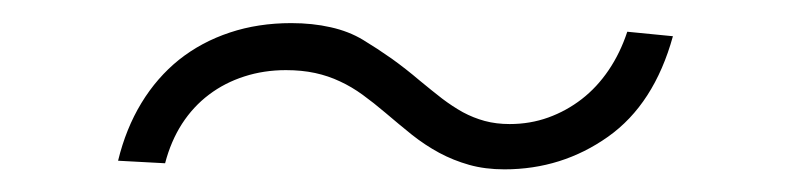

<svg xmlns="http://www.w3.org/2000/svg" viewBox="-20 -371 684 167"><path d="M82.7 -231.2Q89.5 -259.2 103 -281.4Q116.5 -303.6 135.8 -319.1Q155.2 -334.5 179.9 -342.7Q204.5 -350.9 233.3 -350.9Q251.8 -350.9 267.6 -347.3Q283.4 -343.8 295.8 -336.3Q308.2 -328.8 320.7 -320Q333.1 -311.1 345.2 -300.8Q355.5 -292.3 364.5 -285.3Q373.6 -278.4 382.6 -273.4Q391.7 -268.5 401.6 -265.8Q411.6 -263.1 423.3 -263.1Q441.1 -263.1 456.9 -268.8Q472.7 -274.5 486 -284.8Q499.3 -295.1 509.4 -310Q519.5 -324.9 525.6 -343.4L565.3 -339.5Q549 -280.5 508.9 -252.1Q468.8 -223.7 418.7 -223.7Q402 -223.7 388.1 -227.6Q374.3 -231.5 362 -238.1Q349.8 -244.7 338.4 -253.7Q327.1 -262.8 315 -273.1Q305 -281.6 295.5 -288.5Q285.9 -295.5 275.7 -300.2Q265.6 -305 254.1 -307.5Q242.5 -310 228.7 -310Q209.5 -310 192.5 -304.5Q175.4 -299 161.8 -288.7Q148.1 -278.4 138.3 -263.3Q128.6 -248.2 123.6 -229Z"/></svg>

Font: Inter P Extra Light
Style: Italic
Weight: 200
Italic angle: 9.39999°
Designer: Rasmus Andersson
Foundry: rsms
Version: Version 3.018;git-588b23468